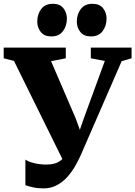

<svg xmlns="http://www.w3.org/2000/svg" viewBox="-42 -1000 730 1036"><path d="M193 16.5Q162 16.5 137.5 11Q113 5.5 95 -0.5V-139Q110 -127.5 142.2 -119.8Q174.5 -112 209 -112Q233 -112 253 -117.8Q273 -123.5 288.2 -136.2Q303.5 -149 313.5 -169.5L314 -102.5L33.5 -671L-22 -685.5V-743H313V-685.5L233.5 -670L366.5 -361L413.5 -232L364 -227.5L410.5 -362L523.5 -671L448 -685.5V-743H668V-685.5L614.5 -670L392 -159Q381.5 -135.5 364.5 -105.5Q347.5 -75.5 323.5 -47.8Q299.5 -20 266.8 -1.8Q234 16.5 193 16.5ZM234 -803.5Q197 -803.5 178 -827.5Q159 -851.5 159 -883.5Q159 -923 180.2 -951.2Q201.5 -979.5 243 -979.5H244Q281.5 -979.5 300.2 -955.5Q319 -931.5 319 -899.5Q319 -861 298 -832.2Q277 -803.5 235 -803.5ZM448 -803.5Q410.5 -803.5 391.5 -827.5Q372.5 -851.5 372.5 -883.5Q372.5 -923 394 -951.2Q415.5 -979.5 456.5 -979.5H457.5Q495.5 -979.5 514.2 -955.5Q533 -931.5 533 -899.5Q533 -861 511.8 -832.2Q490.5 -803.5 449 -803.5Z"/></svg>

Font: Merriweather 48pt Black
Style: Regular
Weight: 900
Version: Version 2.100